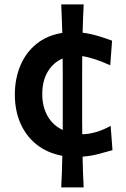

<svg xmlns="http://www.w3.org/2000/svg" viewBox="-20 -696 569 865"><path d="M255.9 148.4Q257.8 111.3 259 75.7Q260.3 40 260.7 5.9Q192.4 -6.8 144.5 -45.2Q96.7 -83.5 71.8 -141.1Q46.9 -198.7 46.9 -269Q46.9 -340.8 71.5 -399.9Q96.2 -459 143.8 -497.8Q191.4 -536.6 260.7 -547.9Q259.8 -578.6 258.5 -610.8Q257.3 -643.1 255.9 -676.3H356.9Q355.5 -643.1 354.2 -611.3Q353 -579.6 352.1 -548.8Q389.2 -543.9 424.1 -533.2Q459 -522.5 484.9 -512.7L476.6 -401.9Q437.5 -419.9 405.3 -429.9Q373 -439.9 350.6 -443.4Q350.1 -412.6 350.1 -382.1Q350.1 -351.6 350.1 -320.3V-207.5Q350.1 -178.2 350.1 -149.2Q350.1 -120.1 350.6 -91.3H351.6Q378.4 -91.3 411.9 -100.8Q445.3 -110.4 478.5 -128.9L486.8 -19.5Q460.9 -12.2 425.8 -2.7Q390.6 6.8 352.1 9.8Q352.5 43.5 353.8 77.9Q355 112.3 356.9 148.4ZM170.4 -272Q170.4 -216.3 193.8 -174.1Q217.3 -131.8 262.7 -110.4Q262.7 -134.8 262.7 -158.9Q262.7 -183.1 262.7 -207.5V-320.3Q262.7 -348.6 262.7 -376.5Q262.7 -404.3 262.2 -432.6Q219.7 -414.1 195.1 -373Q170.4 -332 170.4 -272Z"/></svg>

Font: Pinar-DS1-FD SemiBold
Style: Regular
Weight: 600
Designer: Amin Abedi
Version: Version 3.000